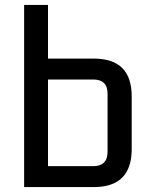

<svg xmlns="http://www.w3.org/2000/svg" viewBox="-20 -760 624 780"><path d="M78 0V-740H175V-522H361Q515 -522 515 -369V-154Q515 0 361 0ZM175 -85H359Q417 -85 417 -144V-379Q417 -437 359 -437H175Z"/></svg>

Font: Oxanium Medium
Style: Regular
Weight: 500
Designer: Severin Meyer
Version: Version 1.001